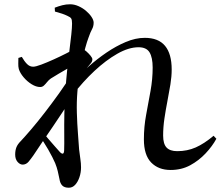

<svg xmlns="http://www.w3.org/2000/svg" viewBox="-20 -822 1040 898"><path d="M778 -27Q721 -27 687 -62Q653 -97 653 -170Q653 -229 663.5 -285Q674 -341 684 -396.5Q694 -452 694 -506Q694 -553 679.5 -577Q665 -601 628 -601Q582 -601 528.5 -570.5Q475 -540 421.5 -490Q368 -440 322 -380L325 -446Q355 -476 394.5 -511Q434 -546 478 -576Q522 -606 568 -625.5Q614 -645 657 -645Q721 -645 752 -607.5Q783 -570 783 -497Q783 -464 777 -427Q771 -390 763 -349Q755 -308 749 -267.5Q743 -227 743 -188Q743 -149 759 -132Q775 -115 809 -115Q856 -115 895.5 -132.5Q935 -150 979 -187L992 -173Q973 -138 941.5 -104.5Q910 -71 869.5 -49Q829 -27 778 -27ZM87 -52Q73 -52 62 -65Q51 -78 51 -99Q51 -118 56.5 -132.5Q62 -147 77 -162Q95 -181 125 -216Q155 -251 189 -295Q223 -339 256 -385Q289 -431 314 -473L317 -366Q297 -335 274.5 -300.5Q252 -266 228 -231Q204 -196 180.5 -161.5Q157 -127 136 -95Q124 -78 113.5 -65.5Q103 -53 87 -52ZM302 56Q281 56 271 45.5Q261 35 258 15Q254 -5 250 -22Q246 -39 238 -59Q233 -71 224.5 -87.5Q216 -104 205.5 -122.5Q195 -141 183.5 -158.5Q172 -176 161 -191L174 -212Q186 -196 203 -176Q220 -156 236.5 -137.5Q253 -119 261 -110Q279 -93 280 -119Q281 -147 280.5 -192.5Q280 -238 281 -292Q282 -346 286 -397Q289 -445 294 -493Q299 -541 304.5 -584Q310 -627 313.5 -660.5Q317 -694 317 -712Q317 -729 313 -735.5Q309 -742 295 -748Q285 -753 270.5 -758Q256 -763 237 -768L236 -786Q254 -793 271.5 -797.5Q289 -802 308 -802Q327 -802 346.5 -793.5Q366 -785 382 -771.5Q398 -758 408 -743Q418 -728 418 -716Q418 -699 410.5 -685.5Q403 -672 394 -646Q387 -628 379 -598.5Q371 -569 363.5 -533Q356 -497 350 -460.5Q344 -424 342 -393Q338 -345 339.5 -294Q341 -243 344.5 -198.5Q348 -154 350 -123Q353 -97 356 -77.5Q359 -58 359 -39Q359 -15 351.5 7Q344 29 331.5 42.5Q319 56 302 56ZM168 -415Q149 -415 128 -428Q107 -441 90.5 -460.5Q74 -480 68 -499Q65 -511 65.5 -525Q66 -539 66 -551L82 -556Q94 -535 106.5 -522.5Q119 -510 135 -510Q147 -510 173.5 -520Q200 -530 231 -544Q262 -558 288.5 -571.5Q315 -585 328 -592Q339 -598 346.5 -599Q354 -600 362 -596Q372 -592 383.5 -582Q395 -572 403.5 -561.5Q412 -551 412 -545Q412 -535 405.5 -527Q399 -519 389 -507Q373 -489 357 -466.5Q341 -444 325 -421L329 -481Q333 -489 338 -502.5Q343 -516 346 -526Q326 -518 301.5 -504.5Q277 -491 255 -477.5Q233 -464 218 -455Q208 -448 200.5 -438.5Q193 -429 185.5 -422Q178 -415 168 -415Z"/></svg>

Font: Noto Serif HK ExtraLight SemiBold
Style: Regular
Weight: 600
Version: Version 2.002-H1;hotconv 1.1.0;makeotfexe 2.6.0